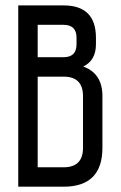

<svg xmlns="http://www.w3.org/2000/svg" viewBox="-20 -704 455 724"><path d="M48.8 0V-683.6H219.7Q341.8 -683.6 341.8 -561.5V-537.1Q341.8 -476.1 293.9 -453.1Q366.2 -427.2 366.2 -341.8V-146.5Q366.2 0 219.7 0ZM122.1 -415V-73.2H219.7Q293 -73.2 293 -146.5V-341.8Q293 -415 219.7 -415ZM122.1 -610.4V-488.3H219.7Q268.6 -488.3 268.6 -537.1V-561.5Q268.6 -610.4 219.7 -610.4Z"/></svg>

Font: Saniretro
Style: Regular
Weight: 400
Designer: Jayvee D. Enaguas (Grand Chaos)
Version: Version 1.0 - 6/10/2013